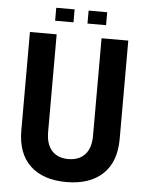

<svg xmlns="http://www.w3.org/2000/svg" viewBox="-56 -858 705 916"><g transform="rotate(5 296.0 -400.0)"><path d="M296 12Q184 12 122.5 -46.5Q61 -105 61 -215V-686H189V-219Q189 -160 217 -129Q245 -98 296 -98Q347 -98 375.5 -129Q404 -160 404 -219V-686H532V-215Q532 -105 470 -46.5Q408 12 296 12ZM331 -750V-812H420V-750ZM176 -750V-812H264V-750Z"/></g></svg>

Font: AXENEO7
Style: Regular
Weight: 400
Designer: Hector Gatti, Simon Guibord
Foundry: Omnibus-Type, Jean-Christophe Thérien
Version: Version 1.000